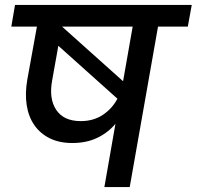

<svg xmlns="http://www.w3.org/2000/svg" viewBox="-20 -760 799 780"><path d="M308 -268Q360 -268 398 -293.5Q436 -319 457 -359L217 -574L192 -434Q178 -359 208.5 -313.5Q239 -268 308 -268ZM519 -652H232L480 -430ZM41 -740H759L743 -652H622L507 0H404L449 -257Q419 -221 375 -200Q331 -179 274 -179Q221 -179 182.5 -198Q144 -217 120 -251Q96 -285 88.5 -332.5Q81 -380 91 -437L130 -652H26Z"/></svg>

Font: SVN-Poppins Medium
Style: Italic
Weight: 500
Italic angle: -10°
Designer: Ninad Kale (Devanagari), Jonny Pinhorn (Latin)
Foundry: Indian Type Foundry
Version: Version 3.002 2017; ttfautohint (v1.8.3)